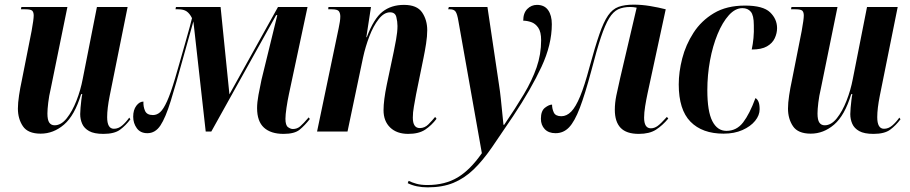

<svg xmlns="http://www.w3.org/2000/svg" viewBox="-20 -566 3915 826"><path d="M425 10Q385 10 363.5 -2Q342 -14 333.5 -33.5Q325 -53 325 -75Q325 -86 326.5 -103Q328 -120 330 -136.5Q332 -153 334 -161H329Q301 -69 255.5 -30Q210 9 155 9Q100 9 78.5 -23Q57 -55 57 -99Q57 -123 62 -156Q67 -189 73 -216L116 -433Q125 -483 125 -499Q125 -513 119 -519.5Q113 -526 89 -526H70L72 -536H270L198 -183Q191 -154 187.5 -124.5Q184 -95 184 -78Q184 -50 192 -38.5Q200 -27 215 -27Q243 -27 267 -57Q291 -87 309 -133Q327 -179 336 -227L397 -536H529L452 -154Q441 -99 441 -62Q441 -12 470 -12Q489 -12 505.5 -26Q522 -40 536 -60L541 -53Q521 -26 496.5 -8Q472 10 425 10Z M1200 10Q1145 10 1115.5 -17Q1086 -44 1086 -101Q1086 -125 1092 -158Q1098 -191 1105 -223L1173 -501H1168L889 0H865L812 -474Q803 -442 793 -406.5Q783 -371 769 -321Q737 -204 714.5 -131.5Q692 -59 670 -26Q648 7 614 7Q584 7 568.5 -14.5Q553 -36 553 -64Q553 -93 566.5 -111Q580 -129 597 -129Q596 -107 604 -89Q612 -71 638 -71Q655 -71 669 -83.5Q683 -96 698.5 -130Q714 -164 733 -228Q741 -255 752.5 -295.5Q764 -336 776 -378Q788 -420 796.5 -451Q805 -482 806 -488Q796 -508 783 -517Q770 -526 747 -526H735L737 -536H929L967 -160L1176 -536H1303L1223 -161Q1217 -133 1212.5 -102.5Q1208 -72 1208 -55Q1208 -27 1219 -19Q1230 -11 1240 -11Q1258 -11 1271.5 -22.5Q1285 -34 1308 -61L1313 -54Q1291 -26 1269 -8Q1247 10 1200 10Z M1736 10Q1687 10 1658.5 -17.5Q1630 -45 1630 -92Q1630 -113 1633.5 -140.5Q1637 -168 1644 -202L1674 -344Q1678 -363 1684 -396Q1690 -429 1690 -454Q1690 -473 1685 -493Q1680 -513 1658 -513Q1632 -513 1609 -483.5Q1586 -454 1569 -409.5Q1552 -365 1542 -319L1475 0H1344L1437 -445Q1440 -459 1442 -472Q1444 -485 1444 -495Q1444 -509 1438 -517.5Q1432 -526 1407 -526H1392L1393 -536H1576L1556 -406H1558Q1588 -486 1625.5 -515.5Q1663 -545 1718 -545Q1774 -545 1796 -512.5Q1818 -480 1818 -436Q1818 -410 1813 -378Q1808 -346 1802 -317L1770 -160Q1765 -132 1760.5 -107Q1756 -82 1756 -60Q1756 -15 1786 -15Q1807 -15 1823 -31Q1839 -47 1852 -63L1858 -55Q1837 -27 1809.5 -8.5Q1782 10 1736 10Z M1820 240Q1770 240 1734 222L1738 212Q1752 219 1771.5 224.5Q1791 230 1819 230Q1894 230 1948.5 197.5Q2003 165 2053 93L1952 -476Q1947 -506 1940 -516Q1933 -526 1916 -526H1908L1911 -536H2077L2127 -200Q2131 -175 2134.5 -142Q2138 -109 2141 -78Q2144 -47 2146 -29H2149Q2198 -101 2233.5 -160.5Q2269 -220 2288.5 -276Q2308 -332 2308 -393Q2308 -429 2295.5 -447Q2283 -465 2265 -471Q2247 -477 2231 -477Q2231 -510 2248.5 -527.5Q2266 -545 2290 -545Q2322 -545 2338 -522.5Q2354 -500 2354 -462Q2354 -374 2309.5 -278.5Q2265 -183 2188 -67Q2137 9 2097 67Q2057 125 2017.5 163Q1978 201 1931 220.5Q1884 240 1820 240Z M2728 10Q2675 10 2650 -16Q2625 -42 2625 -94Q2625 -123 2631.5 -155Q2638 -187 2648 -230L2719 -533Q2704 -536 2692 -536Q2661 -536 2639.5 -526Q2618 -516 2600.5 -487.5Q2583 -459 2565 -405Q2547 -351 2524 -262Q2497 -161 2474.5 -102Q2452 -43 2428 -18Q2404 7 2370 7Q2340 7 2323.5 -10.5Q2307 -28 2307 -55Q2307 -89 2324.5 -102.5Q2342 -116 2355 -116Q2355 -98 2362.5 -82Q2370 -66 2395 -66Q2418 -66 2437.5 -86Q2457 -106 2476 -152Q2495 -198 2516 -277Q2540 -365 2558.5 -418.5Q2577 -472 2596 -499.5Q2615 -527 2641 -536.5Q2667 -546 2706 -546Q2741 -546 2777 -540Q2813 -534 2844 -526L2766 -165Q2760 -137 2755.5 -109Q2751 -81 2751 -60Q2751 -14 2780 -14Q2795 -14 2809 -24Q2823 -34 2849 -63L2855 -56Q2830 -26 2802 -8Q2774 10 2728 10Z M3093 9Q3001 9 2950.5 -42.5Q2900 -94 2900 -203Q2900 -256 2915 -314.5Q2930 -373 2963.5 -425Q2997 -477 3051.5 -509.5Q3106 -542 3185 -542Q3263 -542 3293 -513Q3323 -484 3323 -445Q3323 -423 3313 -401.5Q3303 -380 3279.5 -366.5Q3256 -353 3214 -353Q3219 -376 3221.5 -402Q3224 -428 3223 -458Q3223 -500 3210 -515.5Q3197 -531 3174 -531Q3143 -531 3115.5 -500.5Q3088 -470 3067 -419Q3046 -368 3034.5 -305.5Q3023 -243 3023 -178Q3023 -87 3044.5 -45Q3066 -3 3105 -3Q3149 -3 3177 -39.5Q3205 -76 3230 -144Q3238 -140 3243 -128.5Q3248 -117 3248 -96Q3248 -70 3228.5 -46Q3209 -22 3174 -6.5Q3139 9 3093 9Z M3738 10Q3698 10 3676.5 -2Q3655 -14 3646.5 -33.5Q3638 -53 3638 -75Q3638 -86 3639.5 -103Q3641 -120 3643 -136.5Q3645 -153 3647 -161H3642Q3614 -69 3568.5 -30Q3523 9 3468 9Q3413 9 3391.5 -23Q3370 -55 3370 -99Q3370 -123 3375 -156Q3380 -189 3386 -216L3429 -433Q3438 -483 3438 -499Q3438 -513 3432 -519.5Q3426 -526 3402 -526H3383L3385 -536H3583L3511 -183Q3504 -154 3500.5 -124.5Q3497 -95 3497 -78Q3497 -50 3505 -38.5Q3513 -27 3528 -27Q3556 -27 3580 -57Q3604 -87 3622 -133Q3640 -179 3649 -227L3710 -536H3842L3765 -154Q3754 -99 3754 -62Q3754 -12 3783 -12Q3802 -12 3818.5 -26Q3835 -40 3849 -60L3854 -53Q3834 -26 3809.5 -8Q3785 10 3738 10Z"/></svg>

Font: Noto Serif Display ExtraCondensed
Style: Bold Italic
Weight: 700
Width: 2
Italic angle: -12°
Designer: Monotype Design Team
Foundry: Monotype Imaging Inc.
Version: Version 2.009